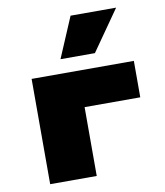

<svg xmlns="http://www.w3.org/2000/svg" viewBox="-87 -862 804 934"><g transform="rotate(-10 315.0 -395.0)"><path d="M550 -790 410 -590H240L325 -790ZM590 -520V-340H315V0H85V-520Z"/></g></svg>

Font: Imperial One
Style: Regular
Weight: 400
Designer: Jovanny Lemonad
Foundry: Jovanny Lemonad
Version: Version 1.000